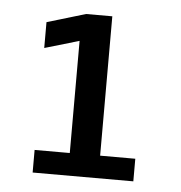

<svg xmlns="http://www.w3.org/2000/svg" viewBox="-39 -738 468 496"><g transform="rotate(5 195.0 -490.0)"><path d="M63.1 -280V-338.6H154.3V-629.4L64.9 -603.1V-670.1L165 -700H233V-338.6H324.2V-280Z"/></g></svg>

Font: Trispace Thin
Style: Regular
Weight: 100
Designer: Tyler Finck
Foundry: Etcetera Type Company
Version: Version 1.210